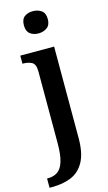

<svg xmlns="http://www.w3.org/2000/svg" viewBox="-163 -813 621 1102"><g transform="rotate(-15 147.5 -262.0)"><path d="M155 -632Q125 -632 105 -647.5Q85 -663 85 -698Q85 -734 105 -749Q125 -764 155 -764Q184 -764 205.5 -749Q227 -734 227 -698Q227 -663 205.5 -647.5Q184 -632 155 -632ZM-14 240V185H-8Q26 185 49.5 168.5Q73 152 85 112.5Q97 73 97 4V-421Q97 -465 75.5 -476.5Q54 -488 24 -488H20V-536H221V8Q221 97 193 148Q165 199 116 219.5Q67 240 3 240Z"/></g></svg>

Font: Noto Serif Bengali SemiCondensed SemiBold
Style: Regular
Weight: 600
Width: 4
Designer: Juan Bruce, Universal Thirst, Indian Type Foundry and the Monotype Design Team.
Foundry: Monotype Imaging Inc.
Version: Version 2.003; ttfautohint (v1.8.4.7-5d5b)